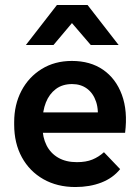

<svg xmlns="http://www.w3.org/2000/svg" viewBox="-20 -742 560 772"><path d="M283 10Q210 10 154.5 -21.5Q99 -53 68 -109.5Q37 -166 37 -241V-251Q37 -321 66 -376.5Q95 -432 147.5 -464.5Q200 -497 269 -497Q343 -497 394.5 -461.5Q446 -426 470 -361Q494 -296 483 -208H120V-290H422L371 -248Q378 -298 366.5 -332.5Q355 -367 330 -385.5Q305 -404 270 -404Q231 -404 204.5 -384Q178 -364 164.5 -330Q151 -296 151 -251V-231Q151 -190 167 -158Q183 -126 214 -108Q245 -90 289 -90Q326 -90 351.5 -100.5Q377 -111 398 -130L463 -62Q434 -26 387.5 -8Q341 10 283 10ZM84 -561 209 -722H332L457 -561H345L236 -688H302L195 -561Z"/></svg>

Font: SUSE Thin SemiBold
Style: Regular
Weight: 600
Version: Version 1.000